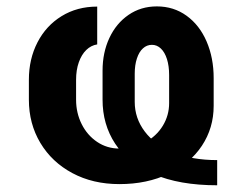

<svg xmlns="http://www.w3.org/2000/svg" viewBox="-20 -557 756 591"><path d="M295.7 -250.5V-339.7Q295.7 -395.2 316.7 -440.2Q337.7 -485.1 375.7 -511.2Q413.6 -537.3 462.8 -537.3Q514.6 -537.3 554.4 -508.5Q594.2 -479.7 616 -429.2Q637.7 -378.6 637.7 -316.8V-231.3Q637.7 -163.1 601.5 -108.4Q565.2 -53.6 499 -22Q432.8 9.7 347.6 9.7Q265.9 9.7 202.7 -24.2Q139.6 -58 104.2 -117.1Q68.9 -176.3 68.9 -249.9V-311.6Q68.9 -375.4 95.4 -426.7Q121.9 -478 169.6 -507.3Q217.3 -536.7 279.2 -536.7V-420.3Q260.2 -417.4 245.6 -403.2Q231 -389.1 222.6 -365.3Q214.2 -341.6 214.2 -311.6V-249.9Q214.2 -209.4 231.4 -175Q248.6 -140.6 279 -120.2Q309.5 -99.7 347.6 -99.7Q391.5 -99.7 426.5 -118.8Q461.5 -137.8 481.1 -169.8Q500.6 -201.8 500.6 -239.5V-326Q500.6 -353.7 494 -374.9Q487.3 -396.1 475.3 -407.5Q463.2 -419 447.7 -419Q431.9 -419 420 -408.1Q408 -397.3 401.4 -377Q394.7 -356.7 394.7 -330.2V-243.4Q394.7 -193.2 425.5 -152.3Q456.2 -111.4 513.6 -87.8Q571.1 -64.2 648.5 -64.2V13.3Q532.2 13.3 452.8 -21Q373.5 -55.3 334.5 -114.7Q295.5 -174.2 295.7 -250.5Z"/></svg>

Font: Pretendard Variable
Style: Regular
Weight: 400
Designer: Base glyphs from Inter by Rasmus Andersson; Hangul glyphs from Noto Sans CJK(Source Han Sans) by Jang Soo-young and Kang
Foundry: Kil Hyung-jin
Version: Version 1.100;FEAKit 1.0